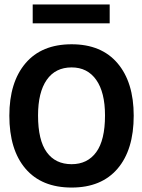

<svg xmlns="http://www.w3.org/2000/svg" viewBox="-20 -831 640 863"><path d="M302 12Q167 12 94.5 -73Q22 -158 22 -311Q22 -461 94.5 -546.5Q167 -632 302 -632Q436 -632 508.5 -546.5Q581 -461 581 -311Q581 -158 508.5 -73Q436 12 302 12ZM302 -93Q373 -93 412.5 -147Q452 -201 452 -312Q452 -416 412.5 -472Q373 -528 302 -528Q229 -528 190 -472Q151 -416 151 -312Q151 -201 190 -147Q229 -93 302 -93ZM127 -726V-811H473V-726Z"/></svg>

Font: Inconsolata Expanded ExtraBold
Style: Regular
Weight: 800
Width: 7
Monospace: yes
Designer: Raph Levien, Cyreal, Brenton Simpson
Foundry: Raph Levien, Cyreal, Google
Version: Version 3.001; ttfautohint (v1.8.2.53-6de2)